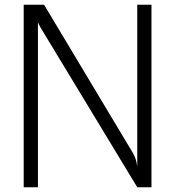

<svg xmlns="http://www.w3.org/2000/svg" viewBox="-20 -790 739 810"><path d="M80 0V-770H166L538 -149Q546.5 -135.5 551.2 -122Q556 -108.5 559 -87.5V-770H619V0H559L164.5 -651.5Q158 -661.5 151.2 -673.5Q144.5 -685.5 140 -696V0Z"/></svg>

Font: Junction Light
Style: Regular
Weight: 300
Designer: Caroline Hadilaksono
Foundry: Caroline Hadilaksono, Tyler Finck, The League of Moveable Type
Version: Version 2.000; ttfautohint (v1.8.3)